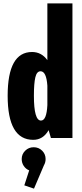

<svg xmlns="http://www.w3.org/2000/svg" viewBox="-20 -820 490 1141"><path d="M410.5 0H282.5L269 -46.5Q236 11 177.5 11Q25.5 11 25.5 -251Q25.5 -511 170.5 -511Q226.5 -511 261.5 -462.5V-800H410.5ZM181.5 -251Q181.5 -103.5 223.5 -103.5Q257 -103.5 261.5 -195.5V-311Q255.5 -396.5 221 -396.5Q198.5 -396.5 190 -360.5Q181.5 -324.5 181.5 -251ZM251 125Q251 145.5 241 162.5L182 301L124.5 281.5L153.5 192.5Q133.5 184.5 121.2 166.2Q109 148 109 125Q109 96 129.8 75.5Q150.5 55 180 55Q210 55 230.5 75.5Q251 96 251 125Z"/></svg>

Font: League Mono Condensed
Style: Bold
Weight: 700
Width: 1
Designer: Tyler Finck
Foundry: The League of Moveable Type / Tyler Finck
Version: Version 2.210